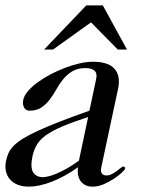

<svg xmlns="http://www.w3.org/2000/svg" viewBox="-37 -694 557 722"><path d="M294.4 -253.9Q235.8 -234.9 198 -218.8Q160.2 -202.6 136.7 -186Q113.3 -169.4 102.1 -150.6Q90.8 -131.8 85.4 -107.9Q76.2 -64.5 87.6 -46.1Q99.1 -27.8 124.5 -27.8Q131.8 -27.8 144.8 -30.8Q157.7 -33.7 174.8 -40.8Q191.9 -47.9 213.4 -59.8Q234.9 -71.8 259.8 -89.8ZM343.3 -62Q340.8 -48.3 346.2 -41.3Q351.6 -34.2 363.8 -34.2Q374 -34.2 384 -39.6Q394 -44.9 402.3 -51Q410.6 -57.1 417 -62.5Q423.3 -67.9 426.8 -67.9Q430.2 -67.9 432.1 -65.7Q434.1 -63.5 433.1 -59.1Q432.6 -55.7 420.9 -44.7Q409.2 -33.7 391.6 -22Q374 -10.3 353 -1.2Q332 7.8 312 7.8Q293.5 7.8 281.7 1Q270 -5.9 263.9 -16.4Q257.8 -26.9 256.1 -39.8Q254.4 -52.7 256.3 -64.9Q204.1 -28.3 156.7 -10.3Q109.4 7.8 71.8 7.8Q47.4 7.8 29.3 0.5Q11.2 -6.8 0 -20Q-11.2 -33.2 -14.9 -51Q-18.6 -68.8 -14.2 -89.8Q-10.7 -106 -4.4 -119.6Q2 -133.3 15.1 -146.5Q28.3 -159.7 50 -173.1Q71.8 -186.5 105.5 -202.1Q139.2 -217.8 186.8 -236.3Q234.4 -254.9 299.3 -277.8L324.2 -395Q329.6 -418 318.6 -428Q307.6 -438 284.7 -438Q254.9 -438 235.1 -426Q215.3 -414.1 200.9 -396.5Q186.5 -378.9 174.8 -357.9Q163.1 -336.9 149.7 -319.3Q136.2 -301.8 118.7 -289.8Q101.1 -277.8 74.2 -277.8Q60.1 -277.8 53.5 -289.8Q46.9 -301.8 50.8 -319.8Q54.2 -335 68.4 -351.6Q82.5 -368.2 103.8 -383.8Q125 -399.4 151.6 -413.6Q178.2 -427.7 206.3 -438.5Q234.4 -449.2 262 -455.6Q289.6 -461.9 313 -461.9Q339.4 -461.9 359.6 -455.8Q379.9 -449.7 392.1 -437Q404.3 -424.3 408.4 -405Q412.6 -385.7 406.7 -358.9ZM162.6 -507.8H128.9L287.6 -673.8H349.6L440.4 -507.8H405.8L305.2 -609.9Z"/></svg>

Font: XB Zar
Style: Italic
Weight: 400
Italic angle: -12°
Designer: Behnam
Foundry: Irmug
Version: Version 8.005 2009